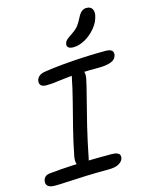

<svg xmlns="http://www.w3.org/2000/svg" viewBox="-155 -1077 901 1175"><g transform="rotate(-15 296.0 -489.5)"><path d="M151 -596Q128 -596 117.5 -607Q107 -618 111 -636Q113 -650 126 -662.5Q139 -675 166 -679Q216 -687 281 -693Q346 -699 417 -702.5Q488 -706 553 -706Q585 -706 595.5 -695Q606 -684 602 -666Q597 -640 567 -628.5Q537 -617 488 -617Q423 -617 376.5 -615Q330 -613 297 -610Q264 -607 239.5 -603.5Q215 -600 194.5 -598Q174 -596 151 -596ZM245 -56Q219 -56 208 -77Q197 -98 204 -133Q221 -220 242 -303Q263 -386 282.5 -462Q302 -538 314 -600Q319 -624 329 -636.5Q339 -649 357 -649Q380 -649 392 -627.5Q404 -606 398 -575Q389 -530 370 -458Q351 -386 328.5 -293.5Q306 -201 285 -93Q277 -56 245 -56ZM46 11Q11 11 -1.5 -1.5Q-14 -14 -10 -34Q-8 -48 2.5 -58Q13 -68 33 -70Q70 -74 106.5 -76.5Q143 -79 180.5 -81Q218 -83 257.5 -84Q297 -85 338.5 -85.5Q380 -86 425 -86Q450 -86 462.5 -80.5Q475 -75 478.5 -67Q482 -59 480 -48Q476 -28 453 -14Q430 0 386 0Q309 0 242 2.5Q175 5 124.5 8Q74 11 46 11ZM373 -778Q350 -778 340.5 -786.5Q331 -795 334 -809Q337 -824 348 -834Q359 -844 382 -859Q412 -879 425.5 -896.5Q439 -914 453 -942Q467 -970 480.5 -980Q494 -990 510 -990Q536 -990 546 -973Q556 -956 551 -932Q543 -891 513.5 -855.5Q484 -820 446 -799Q408 -778 373 -778Z"/></g></svg>

Font: Shantell Sans
Style: Italic
Weight: 400
Italic angle: -11°
Designer: Stephen Nixon, Anya Danilova, Shantell Martin
Foundry: Arrow Type
Version: Version 1.011;[c5ecc13dd]